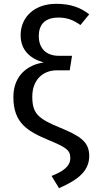

<svg xmlns="http://www.w3.org/2000/svg" viewBox="-20 -770 487 1005"><path d="M50 -262C50 -125 125 -83 234 -37C325 1 348 15 348 57C348 103 307 128 250 151L289 215C397 168 447 120 447 46C447 -31 395 -60 289 -104C180 -149 149 -176 149 -264C149 -347 199 -402 279 -402H345L357 -478H287C223 -478 183 -516 183 -581C183 -638 212 -678 286 -678C332 -678 364 -665 401 -639L447 -695C400 -732 347 -750 274 -750C160 -750 88 -680 88 -586C88 -508 137 -463 209 -443C128 -432 50 -377 50 -262Z"/></svg>

Font: FiraGO Unicode
Style: Regular
Weight: 400
Designer: bBox Type
Foundry: bBox Type GmbH
Version: Version 1.001;PS 001.001;hotconv 1.0.88;makeotf.lib2.5.64775